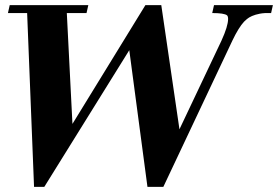

<svg xmlns="http://www.w3.org/2000/svg" viewBox="-20 -710 1087 750"><path d="M1046 -690 1039 -659Q1013 -660 995 -656.5Q977 -653 964.5 -647.5Q952 -642 944.5 -635.5Q937 -629 933 -625Q912 -602 888 -552L618 20H556L485 -514L153 20H113L86 -659H11L18 -690H325L318 -659H241L263 -226L548 -690H610L681 -205L845 -551Q871 -608 871 -636Q871 -646 867 -650Q856 -659 809 -659L816 -690Z"/></svg>

Font: GFS Didot
Style: Bold Italic
Weight: 700
Italic angle: -12°
Designer: Designed by Takis Katsoulidis and George D. Matthiopoulos.
Foundry: Designed by Takis Katsoulidis and George D. Matthiopoulos.
Version: Version 1.0